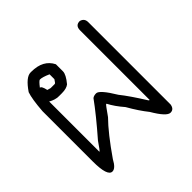

<svg xmlns="http://www.w3.org/2000/svg" viewBox="-133 -593 712 712"><g transform="rotate(-45 223.5 -237.0)"><path d="M377 -476.6Q396.5 -471.7 396.5 -451.2V-19.5Q393.1 2 375 2Q355.5 2 322.3 -54.7Q297.4 -85.4 271.5 -130.9Q245.1 -161.1 230.5 -189.5H228.5Q226.6 -189.5 199.2 -150.4Q157.7 -108.4 101.6 -27.3Q85 3.9 68.4 3.9Q43 3.9 43 -74.2V-337.9Q47.4 -397.5 56.6 -423.8Q88.4 -470.7 113.3 -470.7H117.2Q178.7 -470.7 201.2 -425.8V-388.7Q201.2 -372.1 177.7 -343.8Q165.5 -334 140.6 -334H125Q106 -334 85.9 -345.7V-82Q88.9 -82 111.3 -115.2Q174.3 -187.5 210.9 -238.3Q217.8 -244.1 230.5 -244.1Q247.6 -244.1 285.2 -181.6Q310.5 -150.4 349.6 -87.9L353.5 -85.9V-451.2Q353.5 -476.6 377 -476.6ZM97.7 -406.2Q106 -406.2 111.3 -380.9L125 -377H146.5Q149.9 -377 158.2 -390.6V-416Q132.3 -427.7 119.1 -427.7Q113.8 -427.2 97.7 -406.2Z"/></g></svg>

Font: CEF Fonts CJK
Style: Regular
Weight: 400
Designer: PartyBoss (派对大魔王)
Version: Release 2.25